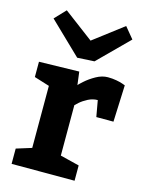

<svg xmlns="http://www.w3.org/2000/svg" viewBox="-123 -898 737 972"><g transform="rotate(15 245.5 -412.0)"><path d="M393.1 -549.8Q417 -549.8 438 -545.9Q459 -542 470.9 -537.6Q482.9 -533.2 485.8 -532.2L478 -339.8H388.2L373 -424.8Q347.2 -424.8 323 -412.4Q298.8 -399.9 282 -385Q265.1 -370.1 265.1 -369.1V-105L365.2 -80.1V0H35.2V-80.1L115.2 -105V-430.2L35.2 -455.1V-535.2L245.1 -540L253.9 -471.2Q253.9 -473.1 277.3 -494.1Q300.8 -515.1 331.8 -532.5Q362.8 -549.8 393.1 -549.8ZM462.9 -766.1 306.2 -609.9 216.8 -605 49.8 -766.1 104 -823.2 259.8 -706.1 415 -824.2Z"/></g></svg>

Font: Kadwa
Style: Bold
Weight: 700
Designer: Sol Matas
Foundry: Sol Matas
Version: Version 1.001;PS 001.000;hotconv 1.0.70;makeotf.lib2.5.58329